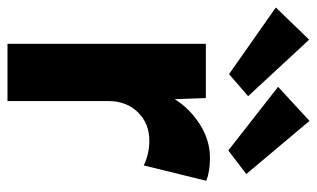

<svg xmlns="http://www.w3.org/2000/svg" viewBox="-213 -660 847 513"><g transform="rotate(90 210.5 -403.5)"><path d="M71 0V-530H216L219 -447Q245 -488 287 -514.5Q329 -541 376 -541Q394 -541 409.5 -538.5Q425 -536 437 -531L396 -364Q385 -370 367 -374.5Q349 -379 330 -379Q284 -379 254 -348.5Q224 -318 224 -269V0ZM356 -590 186 -723 277 -807 419 -638ZM152 -592 -26 -717 60 -806 211 -643Z"/></g></svg>

Font: Readex Pro bold
Style: Bold
Weight: 700
Designer: Bonnie Shaver-Troup, Thomas Jockin
Foundry: Lexend
Version: Version 1.200; ttfautohint (v1.8.3)